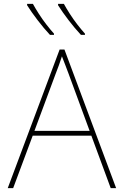

<svg xmlns="http://www.w3.org/2000/svg" viewBox="-20 -972 640 992"><path d="M20 0 288 -716H313L580 0H552L452 -271H149L48 0ZM268 -592 158 -296H443L334 -592Q327 -612 317.5 -635.5Q308 -659 300 -681Q293 -659 284.5 -635.5Q276 -612 268 -592ZM398 -792Q367 -825 334.5 -867.5Q302 -910 280 -945V-952H310Q322 -930 340.5 -901Q359 -872 380 -845Q401 -818 419 -798V-792ZM238 -792Q207 -825 174.5 -867.5Q142 -910 120 -945V-952H150Q162 -930 180.5 -901Q199 -872 220 -845Q241 -818 259 -798V-792Z"/></svg>

Font: Noto Sans Mono Thin
Style: Regular
Weight: 100
Designer: Monotype Design Team
Foundry: Monotype Imaging Inc.
Version: Version 2.014